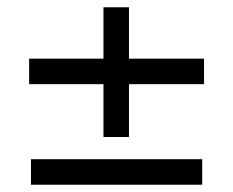

<svg xmlns="http://www.w3.org/2000/svg" viewBox="-20 -548 640 527"><path d="M264 -172V-317H60V-387H264V-528H334V-387H540V-317H334V-172ZM65 -41V-111H535V-41Z"/></svg>

Font: Wittgenstein Extrabold
Style: Regular
Weight: 800
Designer: Jörg Drees
Foundry: Jörg Drees
Version: Version 1.303; ttfautohint (v1.8.4.7-5d5b)